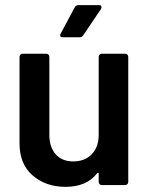

<svg xmlns="http://www.w3.org/2000/svg" viewBox="-20 -720 584 747"><path d="M364 -499Q364 -504 367.5 -507.5Q371 -511 376 -511H467Q472 -511 475.5 -507.5Q479 -504 479 -499V-12Q479 -7 475.5 -3.5Q472 0 467 0H376Q371 0 367.5 -3.5Q364 -7 364 -12V-44Q364 -47 363 -47.5Q362 -48 361 -48Q360 -48 358 -46Q317 7 235 7Q159 7 107.5 -37Q56 -81 56 -162V-499Q56 -504 59.5 -507.5Q63 -511 68 -511H160Q165 -511 168.5 -507.5Q172 -504 172 -499V-195Q172 -148 196.5 -120Q221 -92 265 -92Q310 -92 337 -120Q364 -148 364 -195ZM224 -575Q217 -575 215.5 -578Q214 -581 214 -583Q214 -585 216 -589L271 -692Q275 -700 286 -700H365Q372 -700 373.5 -697Q375 -694 375 -692Q375 -689 373 -685L304 -583Q299 -575 290 -575Z"/></svg>

Font: LinhAnh SemBd
Style: Regular
Weight: 600
Monospace: yes
Designer: Jeremy Tribby
Foundry: Tribby Type
Version: Version 1.408